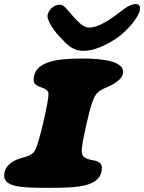

<svg xmlns="http://www.w3.org/2000/svg" viewBox="-36 -905 711 948"><path d="M376.5 -654C429.5 -654 485.5 -681.5 533.5 -712C600 -754.5 678 -853 649.5 -880C635 -893 600 -880 569.5 -855.5C510.5 -809 451 -769 405 -769C382.5 -769 365 -782 341 -807C322 -826.5 308 -845 284.5 -870C250 -905.5 188 -852.5 200 -814C212 -776.5 242.5 -738.5 281 -700.5C306.5 -674 332.5 -654 376.5 -654ZM203.5 22.5C348.5 22.5 467 18.5 467 -77.5C467 -99 448.5 -109.5 424.5 -113.5C384.5 -120.5 367.5 -130 367.5 -159C367.5 -179.5 372 -208.5 391.5 -295C413 -388.5 426 -429 446 -447.5C463 -464 493 -474.5 512 -483.5C545 -500.5 572 -522.5 572 -550C572 -600 481 -616 372 -616C242 -616 130 -601.5 130 -509C130 -492.5 143 -482.5 162 -475.5C184 -468.5 203.5 -460 203.5 -441C203.5 -420 193.5 -369 178.5 -304C160.5 -224.5 143.5 -168.5 131 -154C116.5 -137 93.5 -131.5 63.5 -123C16.5 -109 -15.5 -77.5 -15.5 -39C-15.5 18.5 67.5 22.5 203.5 22.5Z"/></svg>

Font: Gluten
Style: Bold Italic
Weight: 700
Italic angle: -13°
Designer: Tyler Finck
Foundry: Etcetera Type Company
Version: Version 0.920